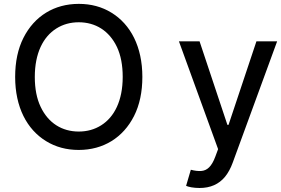

<svg xmlns="http://www.w3.org/2000/svg" viewBox="-20 -757 1437 982"><path d="M708.1 -363.6C708.1 -518.1 648.1 -632.1 550.1 -692.1C501.1 -722.3 445.3 -737.2 382.8 -737.2C257.8 -737.2 156.2 -675.1 99.8 -563.2C71.7 -507.5 57.5 -440.7 57.5 -363.6C57.5 -209.2 117.5 -95.2 215.6 -35.2C264.6 -5 320.3 9.9 382.8 9.9C507.8 9.9 609.4 -52.2 665.8 -164.1C693.9 -219.8 708.1 -286.6 708.1 -363.6ZM607.6 -363.6C607.6 -242.9 565.3 -158.7 497.5 -116.1C463.8 -94.8 425.4 -84.2 382.8 -84.2C297.6 -84.2 227.3 -127.1 187.9 -210.6C168 -252.1 158 -303.3 158 -363.6C158 -484.4 200.3 -568.5 268.1 -611.2C301.8 -632.5 340.2 -643.1 382.8 -643.1C468 -643.1 538.4 -600.1 578.1 -516.7C597.7 -475.1 607.6 -424 607.6 -363.6ZM1000.4 204.5C1056.1 204.5 1099.4 185.4 1131 147C1146.7 127.5 1159.8 103.7 1170.1 75.3L1397.4 -545.5H1291.5L1148.8 -118.3H1143.1L1000.7 -545.5H895.2L1095.5 5.7L1081.3 44C1062.5 94.8 1039.4 115.4 1008.9 117.5C993.6 118.6 975.9 116.5 956 111.2L931.8 193.5C943.2 198.9 969.5 204.5 1000.4 204.5Z"/></svg>

Font: Inter 465
Style: Regular
Weight: 400
Designer: Rasmus Andersson
Foundry: rsms
Version: Version 3.019;Glyphs 3.1.2 (3151)